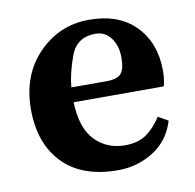

<svg xmlns="http://www.w3.org/2000/svg" viewBox="-64 -563 654 643"><g transform="rotate(-10 263.5 -241.5)"><path d="M325.2 -63Q369.1 -63 397.5 -82.5Q425.8 -102.1 449.2 -138.2L482.9 -119.1Q462.9 -53.2 408.2 -19Q353.5 15.1 288.1 15.1Q166 15.1 100.6 -52.2Q35.2 -119.6 35.2 -235.8Q35.2 -352.1 106.2 -425Q177.2 -498 278.8 -498Q380.4 -498 436.8 -439.5Q493.2 -380.9 493.2 -287.1Q493.2 -259.3 486.8 -234.9H180.2Q183.1 -146 223.6 -104.5Q264.2 -63 325.2 -63ZM300.8 -285.2Q336.9 -285.2 350.3 -300Q363.8 -314.9 363.8 -355Q363.8 -395 344 -421.6Q324.2 -448.2 292 -448.2Q227.5 -448.2 206.3 -389.6Q185.1 -331.1 181.2 -285.2Z"/></g></svg>

Font: SourceSerifPro-Bold
Style: Bold
Weight: 700
Designer: Frank Grießhammer
Foundry: Adobe Systems Incorporated
Version: Version 1.014;PS Version 1.0;hotconv 1.0.73;makeotf.lib2.5.5